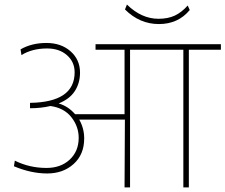

<svg xmlns="http://www.w3.org/2000/svg" viewBox="-20 -814 979 834"><path d="M345.7 -212.4Q345.7 -143.1 300 -101.8Q254.4 -60.5 184.8 -60.5Q115.2 -60.5 40.5 -91.8L44.4 -116.2Q107.9 -84.5 182.1 -84.5Q244.1 -84.5 283 -120.8Q321.8 -157.2 321.8 -215.3Q321.8 -264.6 290 -304.9Q258.3 -345.2 199.2 -353.5Q157.7 -343.8 110.4 -343.8V-367.2Q304.2 -370.1 304.2 -500Q304.2 -544.9 271 -574.2Q237.8 -603.5 184.6 -603.5Q119.6 -603.5 73.2 -574.7L69.3 -599.6Q117.7 -627.4 181.6 -627.4Q245.6 -627.4 286.6 -591.1Q327.6 -554.7 327.6 -498.5Q327.6 -453.6 305.2 -418.7Q282.7 -383.8 234.9 -364.7Q276.9 -352.1 306.2 -317.9H521V-598.1H395V-622.1H939.5V-598.1H800.3V0H776.4V-598.1H544.9V0H521L522.5 -294.4H324.2Q345.7 -256.8 345.7 -212.4ZM668.5 -732.4Q709.5 -732.4 739.3 -746.3Q769 -760.3 795.4 -790L804.2 -770.5Q753.9 -709.5 670.2 -709.5Q586.4 -709.5 522.9 -772.9L531.2 -793.9H531.7Q594.7 -732.4 668.5 -732.4Z"/></svg>

Font: Yantramanav Thin
Style: Regular
Weight: 250
Version: Version 1.001;PS 1.0;hotconv 1.0.72;makeotf.lib2.5.5900; ttf